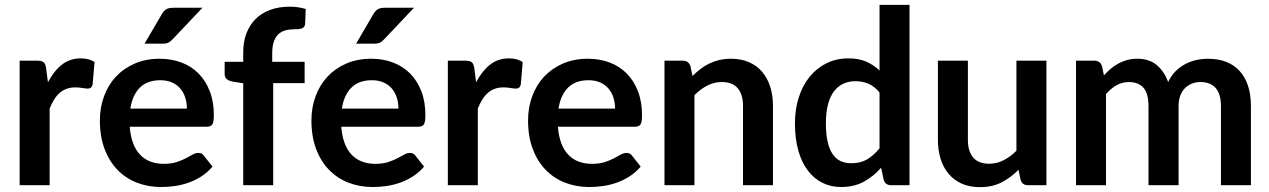

<svg xmlns="http://www.w3.org/2000/svg" viewBox="-20 -763 5230 791"><path d="M177.5 -424Q201.5 -470 234.5 -496.2Q267.5 -522.5 312.5 -522.5Q348 -522.5 369.5 -507L361.5 -414.5Q359 -405.5 354.2 -401.8Q349.5 -398 341.5 -398Q334 -398 319.2 -400.5Q304.5 -403 290.5 -403Q270 -403 254 -397Q238 -391 225.2 -379.8Q212.5 -368.5 202.8 -352.5Q193 -336.5 184.5 -316V0H61V-513H133.5Q152.5 -513 160 -506.2Q167.5 -499.5 170 -482Z M514.5 -241Q517.5 -201.5 528.5 -172.8Q539.5 -144 557.5 -125.2Q575.5 -106.5 600.2 -97.2Q625 -88 655 -88Q685 -88 706.8 -95Q728.5 -102 744.8 -110.5Q761 -119 773.2 -126Q785.5 -133 797 -133Q812.5 -133 820 -121.5L855.5 -76.5Q835 -52.5 809.5 -36.2Q784 -20 756.2 -10.2Q728.5 -0.5 699.8 3.5Q671 7.5 644 7.5Q590.5 7.5 544.5 -10.2Q498.5 -28 464.5 -62.8Q430.5 -97.5 411 -148.8Q391.5 -200 391.5 -267.5Q391.5 -320 408.5 -366.2Q425.5 -412.5 457.2 -446.8Q489 -481 534.8 -501Q580.5 -521 638 -521Q686.5 -521 727.5 -505.5Q768.5 -490 798 -460.2Q827.5 -430.5 844.2 -387.2Q861 -344 861 -288.5Q861 -260.5 855 -250.8Q849 -241 832 -241ZM750 -315.5Q750 -339.5 743.2 -360.8Q736.5 -382 723 -398Q709.5 -414 688.8 -423.2Q668 -432.5 640.5 -432.5Q587 -432.5 556.2 -402Q525.5 -371.5 517 -315.5ZM814 -731 690.5 -600.5Q681 -590.5 672.2 -586.8Q663.5 -583 649.5 -583H575.5L646.5 -704.5Q654 -717.5 664 -724.2Q674 -731 694 -731Z M982 0V-420L937.5 -427Q923 -430 914.2 -437.2Q905.5 -444.5 905.5 -458V-508.5H982V-546.5Q982 -590.5 995.2 -625.5Q1008.5 -660.5 1033.2 -685Q1058 -709.5 1093.5 -722.5Q1129 -735.5 1173.5 -735.5Q1209 -735.5 1239.5 -726L1237 -664Q1236.5 -657 1233 -652.8Q1229.5 -648.5 1223.8 -646.2Q1218 -644 1210.5 -643.2Q1203 -642.5 1194.5 -642.5Q1172.5 -642.5 1155.2 -637.8Q1138 -633 1126 -621.2Q1114 -609.5 1107.8 -590.2Q1101.5 -571 1101.5 -542.5V-508.5H1235V-420.5H1105.5V0Z M1386 -241Q1389 -201.5 1400 -172.8Q1411 -144 1429 -125.2Q1447 -106.5 1471.8 -97.2Q1496.5 -88 1526.5 -88Q1556.5 -88 1578.2 -95Q1600 -102 1616.2 -110.5Q1632.5 -119 1644.8 -126Q1657 -133 1668.5 -133Q1684 -133 1691.5 -121.5L1727 -76.5Q1706.5 -52.5 1681 -36.2Q1655.5 -20 1627.8 -10.2Q1600 -0.5 1571.2 3.5Q1542.5 7.5 1515.5 7.5Q1462 7.5 1416 -10.2Q1370 -28 1336 -62.8Q1302 -97.5 1282.5 -148.8Q1263 -200 1263 -267.5Q1263 -320 1280 -366.2Q1297 -412.5 1328.8 -446.8Q1360.5 -481 1406.2 -501Q1452 -521 1509.5 -521Q1558 -521 1599 -505.5Q1640 -490 1669.5 -460.2Q1699 -430.5 1715.8 -387.2Q1732.5 -344 1732.5 -288.5Q1732.5 -260.5 1726.5 -250.8Q1720.5 -241 1703.5 -241ZM1621.5 -315.5Q1621.5 -339.5 1614.8 -360.8Q1608 -382 1594.5 -398Q1581 -414 1560.2 -423.2Q1539.5 -432.5 1512 -432.5Q1458.5 -432.5 1427.8 -402Q1397 -371.5 1388.5 -315.5ZM1685.5 -731 1562 -600.5Q1552.5 -590.5 1543.8 -586.8Q1535 -583 1521 -583H1447L1518 -704.5Q1525.5 -717.5 1535.5 -724.2Q1545.5 -731 1565.5 -731Z M1941.5 -424Q1965.5 -470 1998.5 -496.2Q2031.5 -522.5 2076.5 -522.5Q2112 -522.5 2133.5 -507L2125.5 -414.5Q2123 -405.5 2118.2 -401.8Q2113.5 -398 2105.5 -398Q2098 -398 2083.2 -400.5Q2068.5 -403 2054.5 -403Q2034 -403 2018 -397Q2002 -391 1989.2 -379.8Q1976.5 -368.5 1966.8 -352.5Q1957 -336.5 1948.5 -316V0H1825V-513H1897.5Q1916.5 -513 1924 -506.2Q1931.5 -499.5 1934 -482Z M2278.5 -241Q2281.5 -201.5 2292.5 -172.8Q2303.5 -144 2321.5 -125.2Q2339.5 -106.5 2364.2 -97.2Q2389 -88 2419 -88Q2449 -88 2470.8 -95Q2492.5 -102 2508.8 -110.5Q2525 -119 2537.2 -126Q2549.5 -133 2561 -133Q2576.5 -133 2584 -121.5L2619.5 -76.5Q2599 -52.5 2573.5 -36.2Q2548 -20 2520.2 -10.2Q2492.5 -0.5 2463.8 3.5Q2435 7.5 2408 7.5Q2354.5 7.5 2308.5 -10.2Q2262.5 -28 2228.5 -62.8Q2194.5 -97.5 2175 -148.8Q2155.5 -200 2155.5 -267.5Q2155.5 -320 2172.5 -366.2Q2189.5 -412.5 2221.2 -446.8Q2253 -481 2298.8 -501Q2344.5 -521 2402 -521Q2450.5 -521 2491.5 -505.5Q2532.5 -490 2562 -460.2Q2591.5 -430.5 2608.2 -387.2Q2625 -344 2625 -288.5Q2625 -260.5 2619 -250.8Q2613 -241 2596 -241ZM2514 -315.5Q2514 -339.5 2507.2 -360.8Q2500.5 -382 2487 -398Q2473.5 -414 2452.8 -423.2Q2432 -432.5 2404.5 -432.5Q2351 -432.5 2320.2 -402Q2289.5 -371.5 2281 -315.5Z M2833 -450Q2848.5 -465.5 2865.8 -478.8Q2883 -492 2902.2 -501.2Q2921.5 -510.5 2943.5 -515.8Q2965.5 -521 2991.5 -521Q3033.5 -521 3066 -506.8Q3098.5 -492.5 3120.2 -466.8Q3142 -441 3153.2 -405.2Q3164.5 -369.5 3164.5 -326.5V0H3041V-326.5Q3041 -373.5 3019.5 -399.2Q2998 -425 2954 -425Q2922 -425 2894 -410.5Q2866 -396 2841 -371V0H2717.5V-513H2793Q2817 -513 2824.5 -490.5Z M3727 -743V0H3651.5Q3627 0 3620.5 -22.5L3610 -72Q3579 -36.5 3538.8 -14.5Q3498.5 7.5 3445 7.5Q3403 7.5 3368 -10Q3333 -27.5 3307.8 -60.8Q3282.5 -94 3268.8 -143Q3255 -192 3255 -255Q3255 -312 3270.5 -361Q3286 -410 3315 -446Q3344 -482 3384.5 -502.2Q3425 -522.5 3475.5 -522.5Q3518.5 -522.5 3549 -509Q3579.5 -495.5 3603.5 -472.5V-743ZM3603.5 -382Q3582.5 -407.5 3557.8 -418Q3533 -428.5 3504.5 -428.5Q3476.5 -428.5 3454 -418Q3431.5 -407.5 3415.5 -386.2Q3399.5 -365 3391 -332.2Q3382.5 -299.5 3382.5 -255Q3382.5 -210 3389.8 -178.8Q3397 -147.5 3410.5 -127.8Q3424 -108 3443.5 -99.2Q3463 -90.5 3487 -90.5Q3525.5 -90.5 3552.5 -106.5Q3579.5 -122.5 3603.5 -152Z M4291 -513V0H4215.5Q4191 0 4184.5 -22.5L4176 -63.5Q4144.5 -31.5 4106.5 -11.8Q4068.5 8 4017 8Q3975 8 3942.8 -6.2Q3910.5 -20.5 3888.5 -46.5Q3866.5 -72.5 3855.2 -108.2Q3844 -144 3844 -187V-513H3967.5V-187Q3967.5 -140 3989.2 -114.2Q4011 -88.5 4054.5 -88.5Q4086.5 -88.5 4114.5 -102.8Q4142.5 -117 4167.5 -142V-513Z M4413 0V-513H4488.5Q4512.5 -513 4520 -490.5L4528 -452.5Q4541.5 -467.5 4556.2 -480Q4571 -492.5 4587.8 -501.5Q4604.5 -510.5 4623.8 -515.8Q4643 -521 4666 -521Q4714.5 -521 4745.8 -494.8Q4777 -468.5 4792.5 -425Q4804.5 -450.5 4822.5 -468.8Q4840.5 -487 4862 -498.5Q4883.5 -510 4907.8 -515.5Q4932 -521 4956.5 -521Q4999 -521 5032 -508Q5065 -495 5087.5 -470Q5110 -445 5121.8 -409Q5133.5 -373 5133.5 -326.5V0H5010V-326.5Q5010 -375.5 4988.5 -400.2Q4967 -425 4925.5 -425Q4906.5 -425 4890.2 -418.5Q4874 -412 4861.8 -399.8Q4849.5 -387.5 4842.5 -369Q4835.5 -350.5 4835.5 -326.5V0H4711.5V-326.5Q4711.5 -378 4690.8 -401.5Q4670 -425 4630 -425Q4603 -425 4579.8 -411.8Q4556.5 -398.5 4536.5 -375.5V0Z"/></svg>

Font: Lato
Style: Bold
Weight: 700
Designer: Lukasz Dziedzic with Adam Twardoch and Botio Nikoltchev
Foundry: tyPoland Lukasz Dziedzic
Version: Version 2.010; 2014-09-01; http://www.latofonts.com/; ttfaut